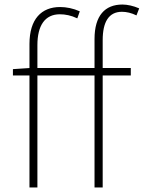

<svg xmlns="http://www.w3.org/2000/svg" viewBox="-20 -827 634 847"><path d="M37 -494H110V0H145V-494H397V0H433V-494H557V-527H433V-650C433 -729 459 -775 518 -775C538 -775 560 -770 582 -759L594 -790C569 -801 542 -807 520 -807C443 -807 397 -758 397 -655V-527H145V-628C145 -714 178 -764 244 -764C268 -764 294 -759 321 -746L332 -777C303 -790 273 -796 245 -796C163 -796 110 -743 110 -633V-527L37 -522Z"/></svg>

Font: Harano Aji Gothic ExtraLight
Style: Regular
Weight: 250
Foundry: Masamichi Hosoda
Version: HaranoAjiGothic-ExtraLight version 20230610;ttx 4.39.4